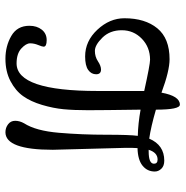

<svg xmlns="http://www.w3.org/2000/svg" viewBox="-8 -652 666 689"><g transform="rotate(90 324.5 -308.0)"><path d="M511 -428 518 -165Q518 5 455 5Q439 5 426.5 -4.5Q414 -14 414 -30Q414 -46 423 -62Q450 -104 457 -187Q464 -270 464 -356Q464 -442 468 -470Q424 -471 374 -480Q376 -342 376 -291.5Q376 -241 372.5 -204Q369 -167 357 -126.5Q345 -86 325.5 -58.5Q306 -31 271.5 -13Q237 5 191.5 5Q146 5 109.5 -16Q73 -37 73 -81Q73 -108 87 -125.5Q101 -143 124.5 -143Q148 -143 148 -132Q148 -127 142 -112.5Q136 -98 136 -83.5Q136 -69 154.5 -52Q173 -35 208 -35Q307 -35 307 -326V-493Q212 -514 195 -514Q150 -514 119.5 -484.5Q89 -455 89 -412.5Q89 -370 115.5 -343Q142 -316 163 -316Q184 -316 200.5 -327Q217 -338 230 -338Q247 -338 247 -320.5Q247 -303 231.5 -292Q216 -281 183 -281Q128 -281 87 -325Q46 -369 46 -422Q46 -496 82 -540Q118 -584 193 -584Q235 -584 313 -555Q325 -621 356 -621Q374 -621 374 -535Q436 -517 478 -511Q501 -565 557 -565Q576 -565 586 -554.5Q596 -544 596 -531Q596 -504 575 -487Q554 -470 512 -469Q511 -455 511 -428ZM553 -541Q528 -541 518 -509H524Q568 -509 568 -528Q568 -541 553 -541Z"/></g></svg>

Font: Cookie
Style: Regular
Weight: 400
Designer: Ania Kruk
Foundry: Ania Kruk
Version: Version 1.004